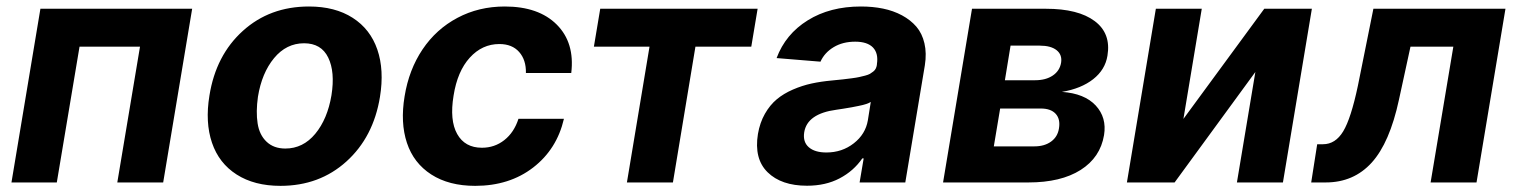

<svg xmlns="http://www.w3.org/2000/svg" viewBox="-20 -573 4760 603"><path d="M16 0 106.9 -545.5H583.5L492.5 0H348.4L419.7 -426.5H229.8L158.4 0Z M860.8 10.7Q778.8 10.7 723.2 -24.9Q667.6 -60.4 645.8 -124.6Q623.9 -188.9 637.8 -273.1Q658 -399.5 742.7 -476Q827.4 -552.6 950.3 -552.6Q1032.3 -552.6 1087.7 -517Q1143.1 -481.5 1165.1 -417.3Q1187.1 -353 1173.3 -268.5Q1152.7 -142.4 1068 -65.9Q983.3 10.7 860.8 10.7ZM876.1 -106.5Q931.8 -106.5 970.2 -152.9Q1008.5 -199.2 1021 -273.8Q1032.7 -347.3 1010.8 -392.2Q989 -437.1 935 -437.1Q879.3 -437.1 840.7 -390.4Q802.2 -343.8 790.1 -269.2Q783.4 -221.6 789.1 -185.4Q794.7 -149.1 817.3 -127.8Q839.8 -106.5 876.1 -106.5Z M1472.3 10.7Q1389.9 10.7 1334.5 -25Q1279.1 -60.7 1258 -124.3Q1236.9 -187.9 1250.7 -270.6Q1264.2 -354 1307 -417.8Q1349.8 -481.5 1416.7 -517Q1483.7 -552.6 1565.3 -552.6Q1671.9 -552.6 1728.7 -495.6Q1785.5 -438.6 1774.1 -343.8H1631.7Q1632.5 -384.9 1610.4 -409.8Q1588.4 -434.7 1548.3 -434.7Q1494.3 -434.7 1455.4 -391.9Q1416.5 -349.1 1404.5 -272.7Q1391.7 -195.3 1415.8 -152.2Q1440 -109 1493.6 -109Q1533.4 -109 1563.9 -133Q1594.5 -157 1608.3 -199.9H1751.1Q1729 -104.4 1654.5 -46.9Q1579.9 10.7 1472.3 10.7Z M1845.2 -426.5 1865.1 -545.5H2359.4L2339.5 -426.5H2164.1L2093.4 0H1948.9L2019.9 -426.5Z M2514.6 10.3Q2433.9 10.3 2390.8 -32Q2347.7 -74.2 2360.4 -152.3Q2366.5 -187.9 2382.3 -215.6Q2398.1 -243.3 2419.6 -261.2Q2441.1 -279.1 2470.2 -291.7Q2499.3 -304.3 2528.8 -310.7Q2558.2 -317.1 2593.4 -320.3Q2615.1 -322.4 2627 -323.7Q2638.8 -324.9 2654.7 -327.1Q2670.5 -329.2 2678.4 -331Q2686.4 -332.7 2696.7 -335.4Q2707 -338.1 2712.2 -341.1Q2717.3 -344.1 2722.7 -348.4Q2728 -352.6 2730.5 -357.8Q2733 -362.9 2734 -369.3V-371.4Q2739.3 -405.2 2721.8 -423.7Q2704.2 -442.1 2665.8 -442.1Q2626.8 -442.1 2598.2 -424.9Q2569.6 -407.7 2556.8 -379.3L2419 -390.6Q2447.1 -465.9 2516.9 -509.2Q2586.6 -552.6 2683.9 -552.6Q2720.9 -552.6 2753.2 -546Q2785.5 -539.4 2812.7 -524.9Q2839.8 -510.3 2858 -489.2Q2876.1 -468 2883.3 -437Q2890.6 -405.9 2884.6 -367.9L2823.2 0H2679.7L2692.5 -75.6H2688.2Q2660.9 -35.9 2616.8 -12.8Q2572.8 10.3 2514.6 10.3ZM2575.3 -94.1Q2624.6 -94.1 2661.4 -122.9Q2698.2 -151.6 2705.6 -195L2714.8 -252.8Q2709.2 -249.3 2700.3 -246.3Q2691.4 -243.3 2676.8 -240.4Q2662.3 -237.6 2654.5 -236Q2646.7 -234.4 2627.7 -231.5Q2608.7 -228.7 2606.5 -228.3Q2514.9 -215.9 2505.7 -157.3Q2501.1 -127.1 2520.1 -110.6Q2539.1 -94.1 2575.3 -94.1Z M2941.8 0 3032.7 -545.5H3264.9Q3366.5 -545.5 3418.1 -506.7Q3469.8 -468 3458.1 -398.1Q3451 -354 3413.4 -324.4Q3375.7 -294.7 3315 -284.4Q3386 -279.5 3421.2 -241.7Q3456.3 -203.8 3447.4 -148.8Q3435.7 -78.5 3373.8 -39.2Q3311.8 0 3209.9 0ZM3101.2 -113.3H3228.7Q3260.3 -113.3 3281.1 -128.4Q3301.8 -143.5 3305.8 -169.7Q3310.7 -198.9 3295.5 -215.6Q3280.2 -232.2 3248.6 -232.2H3121.1ZM3136 -321H3230.8Q3264.6 -321 3286.4 -335.8Q3308.2 -350.5 3312.5 -376.1Q3316.4 -400.9 3298.5 -415.3Q3280.5 -429.7 3245.4 -429.7H3153.8Z M3696.7 -199.6 3950.6 -545.5H4100.1L4009.2 0H3864.7L3922.6 -346.9L3669 0H3519.2L3610.1 -545.5H3754.3Z M4098 0 4116.8 -120H4134.9Q4174 -120 4198.5 -160.5Q4223 -201 4244.7 -304L4293.3 -545.5H4708.1L4617.2 0H4473L4544.4 -426.5H4409.8L4373.6 -259.9Q4344.5 -124.6 4288 -62.3Q4231.5 0 4143.5 0Z"/></svg>

Font: Karasuma Gothic
Style: Bold Italic
Weight: 700
Italic angle: 9.39998°
Designer: Rasmus Andersson / Ryoko Nishizuka
Foundry: Genbu
Version: Version 1.00